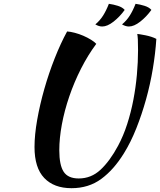

<svg xmlns="http://www.w3.org/2000/svg" viewBox="-20 -903 840 1007"><path d="M485 -673Q441 -614 405 -543Q369 -472 343.5 -397.5Q318 -323 304.5 -250.5Q291 -178 291 -115Q291 -37 314 -2Q337 33 393 33Q458 33 507 -12.5Q556 -58 599 -138Q627 -190 647 -252Q667 -314 679.5 -379.5Q692 -445 698 -511.5Q704 -578 704 -639Q704 -678 703 -696Q702 -714 700 -725Q703 -725 715 -723Q727 -721 742.5 -718Q758 -715 773.5 -710Q789 -705 800 -699Q795 -623 781.5 -542Q768 -461 746 -382Q724 -303 695 -230Q666 -157 630 -99Q577 -13 511 35.5Q445 84 355 84Q263 84 212 30.5Q161 -23 161 -132Q161 -195 175 -274.5Q189 -354 212.5 -436.5Q236 -519 267 -597.5Q298 -676 332 -738Q349 -737 372 -731Q395 -725 417 -715.5Q439 -706 457.5 -694.5Q476 -683 485 -673ZM551 -883Q574 -880 598 -872.5Q622 -865 634 -851Q608 -815 575.5 -789.5Q543 -764 516 -764Q499 -764 480 -775Q504 -795 520.5 -821Q537 -847 551 -883ZM691 -883Q714 -880 738 -872.5Q762 -865 774 -851Q748 -815 715.5 -789.5Q683 -764 656 -764Q639 -764 620 -775Q644 -795 660.5 -821Q677 -847 691 -883Z"/></svg>

Font: Kaushan Script
Style: Regular
Weight: 400
Designer: Pablo Impallari
Foundry: Pablo Impallari
Version: Version 1.002